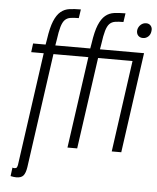

<svg xmlns="http://www.w3.org/2000/svg" viewBox="-60 -791 838 1024"><g transform="rotate(5 358.5 -279.0)"><path d="M612 0 687 -537H636L561 0ZM640 -657Q638 -639 647.5 -628Q657 -617 674 -617Q690 -617 702 -628Q714 -639 716 -657Q719 -674 710 -685.5Q701 -697 685 -697Q668 -697 655.5 -685.5Q643 -674 640 -657ZM41 132 35 178Q44 180 51.5 181Q59 182 66 182Q92 182 103.5 168.5Q115 155 120 123L206 -490H393L324 0H376L445 -490H656L662 -537H451L456 -567Q462 -612 469.5 -637.5Q477 -663 488.5 -675Q500 -687 518 -690Q536 -693 563 -693L570 -740Q537 -740 510 -736.5Q483 -733 462.5 -716Q442 -699 427.5 -664Q413 -629 404 -566L399 -537H212L217 -567Q223 -612 230.5 -637.5Q238 -663 249.5 -675Q261 -687 279 -690Q297 -693 324 -693L331 -740Q298 -740 271 -736.5Q244 -733 223.5 -716Q203 -699 188.5 -664Q174 -629 165 -566L160 -537H93L87 -490H154L69 116Q67 125 64 129.5Q61 134 52 134Q45 134 41 132Z"/></g></svg>

Font: Secuela Light
Style: Italic
Weight: 300
Italic angle: -8°
Designer: Fernando Haro
Foundry: deFharo
Version: Version 1.708